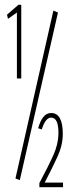

<svg xmlns="http://www.w3.org/2000/svg" viewBox="-20 -705 290 795"><path d="M50 -380V-653L13 -627L9 -644L56 -685H68V-380ZM62 41 44 34 201 -661 220 -653ZM143 70V53Q182 -20 201.5 -64Q221 -108 222 -150Q223 -218 192 -218Q168 -218 153 -169L138 -174Q146 -203 159 -220Q172 -237 192 -237Q240 -237 240 -150Q240 -104 217.5 -55Q195 -6 165 51H241V70Z"/></svg>

Font: Inconsolata UltraCondensed ExtraLight
Style: Regular
Weight: 200
Width: 1
Monospace: yes
Designer: Raph Levien, Cyreal, Brenton Simpson
Foundry: Raph Levien, Cyreal, Google
Version: Version 3.100; ttfautohint (v1.8.4.7-5d5b)